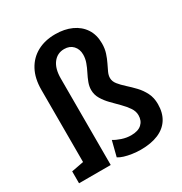

<svg xmlns="http://www.w3.org/2000/svg" viewBox="-180 -906 998 1051"><g transform="rotate(-30 319.0 -381.0)"><path d="M407.7 10.3Q381.8 10.3 355 6.3Q328.1 2.4 306.2 -4.4Q284.2 -11.2 272 -20L296.4 -115.7Q314.9 -104 343.8 -94.2Q372.6 -84.5 401.9 -84.5Q445.8 -84.5 468.3 -105Q490.7 -125.5 490.7 -160.2Q490.7 -185.1 474.9 -208.5Q459 -231.9 436 -254.9Q413.1 -277.8 389.6 -301.8Q366.2 -325.7 350.6 -352.1Q335 -378.4 335 -408.7Q335 -431.6 343.8 -454.8Q352.5 -478 364.7 -501.7Q377 -525.4 385.7 -549.8Q394.5 -574.2 394.5 -599.1Q394.5 -633.3 374 -655.3Q353.5 -677.2 318.8 -677.2Q274.9 -677.2 248.8 -642.8Q222.7 -608.4 222.7 -546.9V0H22.5V-75.2L99.6 -89.8V-546.4Q99.6 -618.2 126.7 -668.5Q153.8 -718.8 202.6 -745.4Q251.5 -772 316.4 -772Q375 -772 419.4 -751.7Q463.9 -731.4 489 -693.4Q514.2 -655.3 514.2 -600.6Q514.2 -567.9 505.4 -540.8Q496.6 -513.7 485.6 -491.5Q474.6 -469.2 465.8 -450.2Q457 -431.2 457 -414.1Q457 -392.6 472.7 -373Q488.3 -353.5 511.7 -332.5Q535.2 -311.5 558.6 -286.9Q582 -262.2 597.7 -231.2Q613.3 -200.2 613.3 -160.2Q613.3 -104.5 589.1 -66.4Q564.9 -28.3 519 -9Q473.1 10.3 407.7 10.3Z"/></g></svg>

Font: Roboto Slab LO Medium
Style: Regular
Weight: 500
Designer: Google
Version: Version 2.000